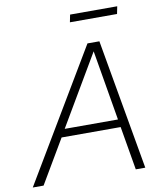

<svg xmlns="http://www.w3.org/2000/svg" viewBox="-133 -940 853 1015"><g transform="rotate(-10 293.0 -433.0)"><path d="M-40 0 377 -700H441L564 0H513L473 -234H156L18 0ZM180 -276H466L402 -653ZM305 -826 313 -866H566L558 -826Z"/></g></svg>

Font: Red Hat Text
Style: Italic
Weight: 300
Italic angle: -12°
Designer: Pentagram, MCKL
Foundry: Pentagram, MCKL
Version: Version 1.023